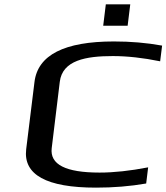

<svg xmlns="http://www.w3.org/2000/svg" viewBox="-20 -850 763 880"><path d="M497 -593C563 -593 636 -585 714 -569L723 -641C651 -654 578 -660 502 -660C275 -660 153 -598 138 -474L100 -166C86 -49 193 10 420 10C499 10 576 4 650 -9L659 -83C577 -67 502 -59 436 -59C281 -59 208 -96 217 -171L254 -475C266 -574 374 -593 497 -593ZM565 -732 577 -830H465L453 -732Z"/></svg>

Font: Gamestation Extended
Style: Italic
Weight: 400
Width: 7
Designer: Jonas Hecksher
Foundry: Jonas Hecksher, Playtypeª, e-types AS
Version: Version 1.003